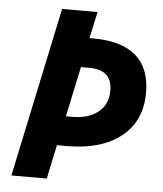

<svg xmlns="http://www.w3.org/2000/svg" viewBox="-52 -760 683 805"><g transform="rotate(5 290.0 -357.0)"><path d="M558.1 -394Q558.1 -275.4 474.9 -209.2Q391.6 -143.1 247.1 -143.1H205.1L174.8 0H25.9L176.8 -713.9H326.2L301.8 -602.1H318.8Q437 -602.1 497.6 -550Q558.1 -498 558.1 -394ZM231.9 -267.1H258.8Q326.7 -267.1 367.4 -299.6Q408.2 -332 408.2 -390.1Q408.2 -478 313 -478H276.9Z"/></g></svg>

Font: TypoPRO Open Sans
Style: Bold Italic
Weight: 700
Italic angle: -12°
Foundry: Ascender Corporation
Version: Version 1.10